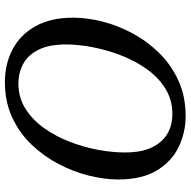

<svg xmlns="http://www.w3.org/2000/svg" viewBox="-17 -748 776 782"><g transform="rotate(90 371.0 -357.0)"><path d="M314 11Q240 11 180.5 -20.5Q121 -52 86.5 -114Q52 -176 52 -266Q52 -324 68 -387Q84 -450 116.5 -510Q149 -570 197 -618.5Q245 -667 309 -696Q373 -725 452 -725Q521 -725 580 -696Q639 -667 675 -606.5Q711 -546 711 -450Q711 -395 695.5 -332Q680 -269 648.5 -208.5Q617 -148 569.5 -98Q522 -48 458 -18.5Q394 11 314 11ZM320 -44Q378 -44 423.5 -73Q469 -102 502.5 -149.5Q536 -197 558 -254.5Q580 -312 590.5 -370Q601 -428 601 -477Q601 -545 580.5 -587.5Q560 -630 525 -650.5Q490 -671 444 -671Q386 -671 340 -642Q294 -613 260.5 -565.5Q227 -518 205 -460.5Q183 -403 172 -345Q161 -287 161 -238Q161 -170 182 -127Q203 -84 239.5 -64Q276 -44 320 -44Z"/></g></svg>

Font: Noto Serif
Style: Italic
Weight: 400
Italic angle: -12°
Designer: Monotype Design Team
Foundry: Monotype Imaging Inc.
Version: Version 2.013